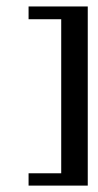

<svg xmlns="http://www.w3.org/2000/svg" viewBox="-20 -499 303 594"><path d="M68.4 75.2H251.5V-479H68.4V-439.5H169.4V37.1H68.4Z"/></svg>

Font: MANDARAM
Style: Book
Weight: 400
Designer: CLT@C-DIT
Version: Version 1.28